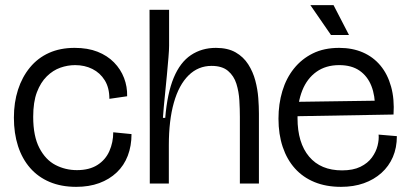

<svg xmlns="http://www.w3.org/2000/svg" viewBox="-20 -713 1586 746"><path d="M276 13Q218 13 173 -6Q128 -25 97 -60.5Q66 -96 50 -145.5Q34 -195 34 -256Q34 -315 50 -364.5Q66 -414 96.5 -451Q127 -488 170.5 -507.5Q214 -527 270 -527Q321 -527 359 -512Q397 -497 423 -470.5Q449 -444 462 -410Q475 -376 474 -339L405 -329Q405 -372 387 -401Q369 -430 339 -445Q309 -460 272 -460Q243 -460 214.5 -450Q186 -440 162 -416.5Q138 -393 123.5 -355Q109 -317 109 -259Q109 -184 133 -138Q157 -92 195.5 -72Q234 -52 279 -52Q327 -52 358.5 -72Q390 -92 405 -126Q420 -160 420 -199L491 -192Q491 -146 476.5 -108Q462 -70 433.5 -43Q405 -16 365.5 -1.5Q326 13 276 13Z M562 0V-212L561 -675H637V-535Q637 -519 634.5 -489.5Q632 -460 628.5 -421.5Q625 -383 620.5 -340Q616 -297 613 -255H622Q630 -351 655 -411Q680 -471 722 -499Q764 -527 819 -527Q865 -527 895.5 -509.5Q926 -492 944.5 -463Q963 -434 972 -400Q981 -366 983.5 -332.5Q986 -299 986 -272V0H912V-259Q912 -289 910 -323Q908 -357 898.5 -387.5Q889 -418 866 -437.5Q843 -457 802 -457Q750 -457 712.5 -420Q675 -383 655.5 -314Q636 -245 636 -149V0Z M1305 13Q1247 13 1202 -5.5Q1157 -24 1126 -58.5Q1095 -93 1078.5 -142Q1062 -191 1062 -252Q1062 -309 1077 -359Q1092 -409 1122 -446.5Q1152 -484 1195.5 -505.5Q1239 -527 1298 -527Q1349 -527 1389.5 -509.5Q1430 -492 1458 -458.5Q1486 -425 1499.5 -376.5Q1513 -328 1509 -268L1108 -261V-317L1457 -322L1437 -290Q1438 -341 1423 -379Q1408 -417 1377 -438.5Q1346 -460 1298 -460Q1246 -460 1209.5 -434Q1173 -408 1154.5 -361.5Q1136 -315 1136 -254Q1136 -158 1181 -104.5Q1226 -51 1309 -51Q1352 -51 1380.5 -65Q1409 -79 1425 -101Q1441 -123 1447 -147Q1453 -171 1451 -190L1522 -184Q1522 -139 1506.5 -103Q1491 -67 1462 -41Q1433 -15 1393.5 -1Q1354 13 1305 13ZM1266 -577 1186 -693H1276L1336 -577Z"/></svg>

Font: Bricolage Grotesque 48pt Condensed ExtraBold Light
Style: Regular
Weight: 300
Version: Version 1.000;gftools[0.9.30]